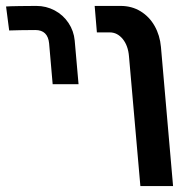

<svg xmlns="http://www.w3.org/2000/svg" viewBox="-30 -629 650 649"><path d="M341 -519.5H297.5L290 -609H377.5Q415.5 -609 445.2 -590.8Q475 -572.5 492.8 -541Q510.5 -509.5 514 -470.5L555 0H444.5L406 -438.5Q403 -475 384.8 -497.2Q366.5 -519.5 341 -519.5ZM93 -609Q71.5 -609 35.8 -608.5Q0 -608 -9.5 -607L1 -526Q8.5 -526.5 39.2 -527Q70 -527.5 89.5 -527.5Q131.5 -527.5 136 -482.5L148 -344.5H235.5L222.5 -492Q219.5 -524.5 201.5 -551.5Q183.5 -578.5 154.8 -593.8Q126 -609 93 -609Z"/></svg>

Font: JuliaMono SemiBold
Style: Italic
Weight: 600
Italic angle: -9°
Monospace: yes
Designer: cormullion
Foundry: corm
Version: Version 0.056; ttfautohint (v1.8.4)